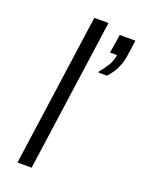

<svg xmlns="http://www.w3.org/2000/svg" viewBox="-138 -786 638 852"><g transform="rotate(20 181.0 -360.0)"><path d="M256 -498 257 -504Q276 -526 290 -549.5Q304 -573 307 -599H274L288 -687H362L351 -610Q347 -581 333.5 -552Q320 -523 296 -498ZM55 0 156 -720H223L122 0Z"/></g></svg>

Font: Chivo ExtraLight
Style: Italic
Weight: 250
Italic angle: -8.05°
Designer: Hector Gatti
Foundry: Omnibus-Type
Version: Version 2.002